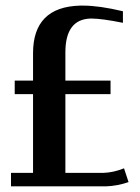

<svg xmlns="http://www.w3.org/2000/svg" viewBox="-20 -661 495 681"><path d="M19 0V-47.9H97.2V-327.1H32.2V-375H97.2V-472.2Q97.2 -636.7 264.2 -641.1H274.9Q332 -641.1 416 -621.1V-580.1Q340.3 -595.2 305.2 -595.2H300.8Q211.9 -592.3 211.9 -475.1V-375H372.1V-327.1H211.9V-47.9H348.1Q383.3 -49.3 419.9 -64L436 -15.1Q396.5 -1.5 356 0Z"/></svg>

Font: Wesal
Style: Regular
Weight: 500
Designer: Ahmed zaza
Foundry: Ahmed zaza
Version: Version 2.01